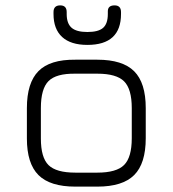

<svg xmlns="http://www.w3.org/2000/svg" viewBox="-20 -694 642 714"><path d="M305 -527Q243 -527 211 -556.5Q179 -586 179 -642V-649Q179 -674 204 -674Q228 -674 228 -649V-642Q228 -607 246 -591Q264 -575 305 -575Q346 -575 363.5 -590.5Q381 -606 381 -642V-652Q381 -674 406 -674Q430 -674 430 -649V-642Q430 -527 305 -527ZM260 0Q166 0 123 -43Q80 -86 80 -179V-292Q80 -386 123 -429.5Q166 -473 260 -472H342Q436 -472 479 -429Q522 -386 522 -292V-180Q522 -86 479 -43Q436 0 342 0ZM132 -179Q132 -108 160.5 -80Q189 -52 260 -52H342Q413 -52 441.5 -80.5Q470 -109 470 -180V-292Q470 -363 441.5 -391.5Q413 -420 342 -420H260Q189 -421 160.5 -392.5Q132 -364 132 -292Z"/></svg>

Font: Jura
Style: Regular
Weight: 400
Designer: Daniel Johnson, Alexei Vanyashin
Foundry: Daniel Johnson
Version: Version 5.103